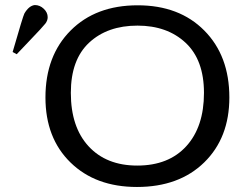

<svg xmlns="http://www.w3.org/2000/svg" viewBox="-20 -726 989 757"><path d="M29.8 -521Q70.8 -663.1 76.2 -672.9Q94.2 -703.6 117.2 -706.1Q137.2 -706.1 152.6 -691.4Q168 -676.8 168 -658.2Q168 -645 158.9 -633.1Q149.9 -621.1 94.2 -563Q65.4 -532.2 45.9 -512.2ZM159.2 -341.8Q159.2 -505.9 258.3 -605.5Q357.4 -705.1 522.9 -705.1Q687 -705.1 785.6 -605.5Q884.3 -505.9 884.3 -341.8Q884.3 -182.6 785.2 -85.7Q686 11.2 520 11.2Q356.9 11.2 258.1 -85.2Q159.2 -181.6 159.2 -341.8ZM259.3 -359.9Q259.3 -225.1 329.3 -149.2Q399.4 -73.2 521 -73.2Q645 -73.2 714.6 -149.7Q784.2 -226.1 784.2 -359.9Q784.2 -489.7 711.7 -557.4Q639.2 -625 522 -625Q403.8 -625 331.5 -557.9Q259.3 -490.7 259.3 -359.9Z"/></svg>

Font: CMU Concrete
Style: Bold
Weight: 700
Version: Version 0.7.0